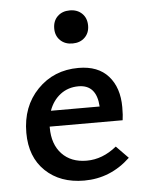

<svg xmlns="http://www.w3.org/2000/svg" viewBox="-49 -687 556 734"><g transform="rotate(-5 228.5 -320.5)"><path d="M181 -583Q181 -612 199 -629.5Q217 -647 246 -647Q275 -647 293 -629.5Q311 -612 311 -583Q311 -555 293 -537.5Q275 -520 246 -520Q217 -520 199 -537.5Q181 -555 181 -583ZM376 -113 422 -66Q346 6 245 6Q153 6 96.5 -48Q40 -102 40 -195Q40 -296 102.5 -360.5Q165 -425 260 -425Q335 -425 374.5 -380.5Q414 -336 414 -261Q414 -229 411 -211H131V-207Q131 -143 166 -106Q201 -69 261 -69Q322 -69 376 -113ZM254 -355Q214 -355 184.5 -332.5Q155 -310 141 -271H328Q323 -355 254 -355Z"/></g></svg>

Font: EauTest Semibold
Style: Regular
Weight: 600
Designer: Christian Thalmann (Catharsis Fonts)
Version: Version 0.001;PS 000.001;hotconv 1.0.88;makeotf.lib2.5.64775